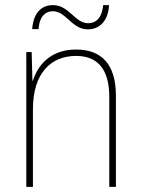

<svg xmlns="http://www.w3.org/2000/svg" viewBox="-20 -732 553 752"><path d="M106 -618H131C135 -672 161 -688 187 -688C239 -688 261 -617 324 -617C369 -617 404 -649 407 -712H384C379 -658 353 -641 325 -641C274 -641 250 -712 188 -712C143 -712 111 -683 106 -618ZM278 -538C178 -538 128 -477 109 -416H107L104 -528H83V0H109V-305C109 -446 180 -513 278 -513C359 -513 408 -465 408 -352V0H434V-357C434 -481 377 -538 278 -538Z"/></svg>

Font: Noto Sans Georgian SemiCondensed Thin
Style: Regular
Weight: 100
Width: 4
Designer: Monotype Design Team, Akaki Razmadze
Foundry: Google LLC
Version: Version 2.005